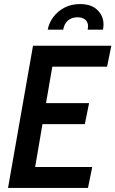

<svg xmlns="http://www.w3.org/2000/svg" viewBox="-20 -925 568 945"><path d="M434 -103 413 0H19.5L142.5 -700H528L507 -597H237.5L206.5 -417.5H418.5L397.5 -314H189L153 -103ZM215 -779Q221 -812.5 242.5 -841.2Q264 -870 297.5 -887.5Q331 -905 373.5 -905Q430 -905 459.8 -875.5Q489.5 -846 489.5 -804.5Q489.5 -797 487 -779H411.5Q413.5 -791 413.5 -794.5Q413.5 -817 399.2 -828.5Q385 -840 361.5 -840Q333 -840 314.5 -824Q296 -808 291 -779Z"/></svg>

Font: Cabin Condensed SemiBold
Style: Italic
Weight: 600
Width: 3
Italic angle: -10°
Designer: Pablo Impallari
Foundry: Pablo Impallari. http://www.impallari.com Igino Marini. http://www.ikern.com
Version: Version 3.001; ttfautohint (v1.8.3)